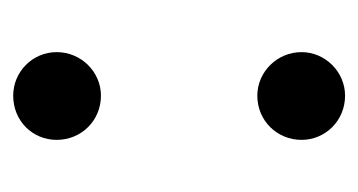

<svg xmlns="http://www.w3.org/2000/svg" viewBox="-146 -386 543 291"><g transform="rotate(-90 125.5 -240.5)"><path d="M126 -359C162 -359 192 -389 192 -426C192 -463 162 -492 126 -492C88 -492 59 -463 59 -426C59 -389 88 -359 126 -359ZM59 -55C59 -19 88 11 126 11C162 11 192 -19 192 -55C192 -92 162 -122 126 -122C88 -122 59 -92 59 -55Z"/></g></svg>

Font: 寒蝉半圆体
Style: Regular
Weight: 400
Designer: Yoshimichi Ohira & Warren
Foundry: ChillType
Version: Version 1.800;Glyphs 3.1.1 (3135)